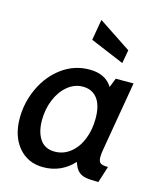

<svg xmlns="http://www.w3.org/2000/svg" viewBox="-113 -832 782 926"><g transform="rotate(15 277.5 -369.5)"><path d="M20 -190Q20 -269 54 -341.5Q88 -414 149 -458.5Q210 -503 286 -503Q365 -503 400 -447L418 -493H507L448 -148Q444 -127 444 -109Q444 -87 454 -79.5Q464 -72 492 -72L466 10Q425 10 402.5 6Q380 2 365 -12.5Q350 -27 341 -57Q279 10 190 10Q113 10 66.5 -45Q20 -100 20 -190ZM374 -282Q374 -348 348 -381.5Q322 -415 276 -415Q234 -415 199.5 -386.5Q165 -358 145.5 -310.5Q126 -263 126 -208Q126 -149 150.5 -113Q175 -77 224 -77Q267 -77 301.5 -104Q336 -131 355 -178Q374 -225 374 -282ZM260 -645 278 -749 441 -641 429 -574Z"/></g></svg>

Font: Cabin Medium
Style: Italic
Weight: 500
Italic angle: -7°
Designer: Pablo Impallari
Foundry: Pablo Impallari. http://www.impallari.com Igino Marini. http://www.ikern.com
Version: Version 2.200